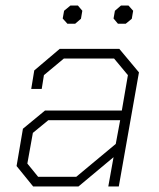

<svg xmlns="http://www.w3.org/2000/svg" viewBox="-20 -675 574 695"><path d="M40 -74 63 -209 143 -275H421L443 -403L393 -463H211L139 -403L131 -353H93L104 -420L196 -498H412L483 -413L410 0H372L391 -106L264 0H100ZM256 -35 399 -154 415 -240H155L99 -194L79 -83L118 -35ZM207 -608 212 -636 235 -655H262L278 -636L273 -607L252 -589H224ZM391 -608 396 -636 418 -655H445L462 -636L457 -607L435 -589H407Z"/></svg>

Font: Chakra Petch ExtraLight
Style: Italic
Weight: 275
Italic angle: -10°
Designer: Katatrad Aksorn Co.,Ltd.
Foundry: Cadson Demak Co.,Ltd.
Version: Version 1.000; ttfautohint (v1.6)